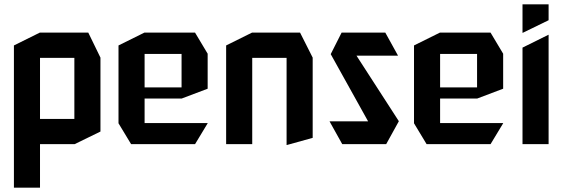

<svg xmlns="http://www.w3.org/2000/svg" viewBox="-20 -663 2591 883"><path d="M164 -397V-513H386L442 -398V-397ZM44 200V-114H45L164 0V200ZM141 0 44 -115V-116H322V0ZM44 -116V-454L163 -513H164V-116ZM322 0V-397H442V-58L323 0Z M583 0 525 -96V-97H935V-96L877 0ZM525 -97V-454L644 -513H645V-97ZM645 -210V-261H815V-210ZM645 -415V-513H877L935 -416V-415ZM815 -210V-415H935V-255L816 -210Z M1020 0V-454L1139 -513H1140V0ZM1298 4V-397H1418V-29L1299 4ZM1140 -397V-513H1360L1418 -398V-397Z M1563 -407 1551 -513H1752L1810 -408V-407ZM1689 -76 1501 -414 1551 -513 1814 -106V-105ZM1554 0 1496 -104V-105H1814L1756 0Z M1942 0 1884 -96V-97H2294V-96L2236 0ZM1884 -97V-454L2003 -513H2004V-97ZM2004 -210V-261H2174V-210ZM2004 -415V-513H2236L2294 -416V-415ZM2174 -210V-415H2294V-255L2175 -210Z M2383 0V-444L2502 -503H2503V0ZM2383 -512V-643H2503V-570L2384 -512Z"/></svg>

Font: Foldit Medium
Style: Regular
Weight: 500
Version: Version 1.003